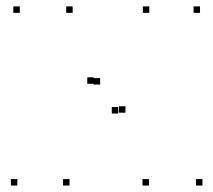

<svg xmlns="http://www.w3.org/2000/svg" viewBox="-20 -564 660 594"><path d="M440.9 10V-10H420.9V10ZM606.4 10V-10H586.4V10ZM204.8 -524.2V-544.2H184.8V-524.2ZM41.2 -524.2V-544.2H21.2V-524.2ZM368.1 -215.3V-235.3H348.1V-215.3ZM598.8 -524.2V-544.2H578.8V-524.2ZM441.9 -524.2V-544.2H421.9V-524.2ZM289.8 -302.4V-322.4H269.8V-302.4ZM270 -304.8V-324.8H250V-304.8ZM33.6 10V-10H13.6V10ZM195.1 10V-10H175.1V10ZM345.9 -212.8V-232.8H325.9V-212.8Z"/></svg>

Font: Monaspace Neon Dots Var
Style: Regular
Weight: 400
Designer: Riley Cran and the Lettermatic Team
Version: Version 1.100 (Monaspace Neon Dots)